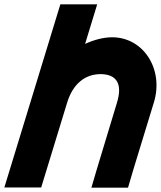

<svg xmlns="http://www.w3.org/2000/svg" viewBox="-25 -800 742 886"><path d="M591.1 -20 565.8 66H396.8L421.8 -19L514.7 -326C541.3 -413 513.7 -457 440 -458C367 -458 311.3 -413 284.7 -326L258.7 -241L191.1 -20L165.1 65H-4.9L21.1 -20L88.7 -241L114.7 -326L227.5 -695L253.5 -780H423.5L397.5 -695L367.7 -597.5C409.6 -616.6 452.2 -627.7 492 -628C639 -628 732.1 -478 684.7 -326Z"/></svg>

Font: Nordica Plus
Style: NordicaClassicBkObl
Weight: 900
Version: Version 1.01